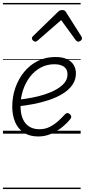

<svg xmlns="http://www.w3.org/2000/svg" viewBox="-20 -905 575 1300"><path d="M239 19Q180 19 141 -7Q102 -33 82.5 -78.5Q63 -124 63 -183Q63 -250 84 -310.5Q105 -371 143.5 -418Q182 -465 235.5 -492Q289 -519 355 -519Q404 -519 434.5 -504Q465 -489 479.5 -464Q494 -439 494 -408Q494 -364 469.5 -329.5Q445 -295 404 -270Q363 -245 312 -228Q261 -211 206.5 -200.5Q152 -190 102 -185L107 -230Q150 -235 195.5 -243.5Q241 -252 284 -266Q327 -280 361.5 -299.5Q396 -319 416.5 -344Q437 -369 437 -402Q437 -436 413.5 -453Q390 -470 348 -470Q298 -470 256 -447.5Q214 -425 183.5 -385.5Q153 -346 136 -295Q119 -244 119 -188Q119 -135 134.5 -100Q150 -65 178.5 -47.5Q207 -30 246 -30Q287 -30 319 -47Q351 -64 376.5 -87.5Q402 -111 421 -132Q429 -140 437.5 -139.5Q446 -139 453 -132Q460 -125 462 -117.5Q464 -110 457 -100Q433 -70 399.5 -43Q366 -16 325.5 1.5Q285 19 239 19ZM219 -623Q211 -623 203.5 -630.5Q196 -638 196 -645Q196 -650 198 -653.5Q200 -657 204 -661L373 -825Q380 -832 387 -834.5Q394 -837 402 -837Q410 -837 416 -834Q422 -831 426 -824L530 -660Q533 -655 534 -651.5Q535 -648 535 -645Q535 -636 526.5 -629.5Q518 -623 510 -623Q505 -623 501 -626Q497 -629 493 -633L394 -769L239 -634Q233 -629 228.5 -626Q224 -623 219 -623ZM0 365H526V375H0ZM0 -20H526V0H0ZM0 -505H526V-500H0ZM0 -885H526V-875H0Z"/></svg>

Font: Playwrite AT Guides
Style: Italic
Weight: 400
Italic angle: -13.0072°
Designer: Veronika Burian, José Scaglione
Foundry: TypeTogether
Version: Version 1.002